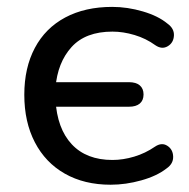

<svg xmlns="http://www.w3.org/2000/svg" viewBox="-20 -516 537 546"><path d="M49.1 -246.6Q49.1 -323.3 79.1 -379.7Q109 -436.1 165.5 -466.3Q221.9 -496.4 299 -496.4Q342.4 -496.4 386.2 -483.5Q429.9 -470.7 456 -449Q475.8 -434.9 474.6 -414.6Q473.4 -394.2 457 -384.5Q440.5 -374.7 421.9 -387.3Q395.2 -406.7 362.7 -416.4Q330.3 -426.1 299.8 -426.1Q223.3 -426.1 183.5 -382.2Q143.6 -338.2 137.8 -266.4L116.3 -282.3H346.8Q366.8 -282.3 377.5 -273.2Q388.2 -264.1 388.2 -247.4Q388.2 -230.6 377.5 -221.5Q366.8 -212.5 346.8 -212.5H116.3L137.8 -232.5Q142.3 -150.4 184.1 -105.7Q225.8 -61.1 299.8 -61.1Q330 -61.1 361.7 -70.6Q393.4 -80.1 420.8 -99Q439.8 -111.7 455.7 -101.5Q471.7 -91.4 472.4 -70.9Q473.1 -50.4 453.7 -37Q426 -15.4 381.9 -3.1Q337.8 9.3 294.5 9.3Q219.7 9.3 164.3 -22.2Q109 -53.7 79.1 -111.4Q49.1 -169 49.1 -246.6Z"/></svg>

Font: SN Pro Thin
Style: Regular
Weight: 200
Designer: Tobias Whetton
Foundry: Supernotes
Version: Version 1.003;Glyphs 3.3 (3324)